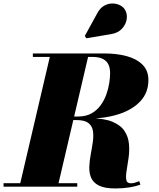

<svg xmlns="http://www.w3.org/2000/svg" viewBox="-55 -1051 894 1081"><path d="M54.5 0 230 -750H445.5L270 0ZM-35 0V-19.5H380V0ZM594.5 10Q534 10 502 -6.2Q470 -22.5 458.2 -50Q446.5 -77.5 447.8 -111.8Q449 -146 456 -182.5Q463 -219 467.8 -253.2Q472.5 -287.5 468 -315Q463.5 -342.5 442.2 -358.8Q421 -375 375 -375H330V-385.5H445.5Q529.5 -385.5 577.2 -365.8Q625 -346 646.2 -313.2Q667.5 -280.5 671 -241.2Q674.5 -202 669 -163Q663.5 -124 658 -91.2Q652.5 -58.5 656 -38.8Q659.5 -19 681.5 -19Q693.5 -19 705 -22.5Q716.5 -26 729 -31L735.5 -11.5Q708.5 -1.5 672.5 4.2Q636.5 10 594.5 10ZM330 -383V-395H385Q429 -395 460 -412.5Q491 -430 511.5 -458.2Q532 -486.5 543.8 -519.5Q555.5 -552.5 560.2 -584.2Q565 -616 565 -639.5Q565 -658 560.5 -674.5Q556 -691 545 -703.5Q534 -716 514.5 -723.2Q495 -730.5 465 -730.5H130V-750H535Q600.5 -750 656.2 -735.5Q712 -721 746.2 -688Q780.5 -655 780.5 -600Q780.5 -530 736 -481.8Q691.5 -433.5 613.5 -408.2Q535.5 -383 435 -383ZM431 -835.5 422.5 -848.5 493.5 -978Q508.5 -1005.5 530 -1018Q551.5 -1030.5 574.2 -1031.2Q597 -1032 616.2 -1023.5Q635.5 -1015 646 -1000.5Q662.5 -976.5 658.8 -946Q655 -915.5 632.8 -890.5Q610.5 -865.5 571 -859Z"/></svg>

Font: Bodoni Moda 11pt Black
Style: Italic
Weight: 900
Italic angle: -13°
Designer: Owen Earl
Foundry: indestructible type
Version: Version 2.004